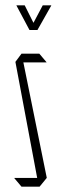

<svg xmlns="http://www.w3.org/2000/svg" viewBox="-20 -703 230 723"><path d="M61 0 34 -32V-33H120L38 -470L61 -501H128L155 -469V-468H68L156 -34V-33L129 0ZM91 -590 42 -682V-683H73L106 -617L141 -683H173V-682L121 -590H92Z"/></svg>

Font: Foldit Thin ExtraLight
Style: Regular
Weight: 250
Version: Version 1.003